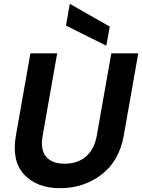

<svg xmlns="http://www.w3.org/2000/svg" viewBox="-20 -977 743 1004"><path d="M63 -267 139 -698H279L203 -267Q190 -196 220.5 -158.5Q251 -121 318 -121Q386 -121 429.5 -158.5Q473 -196 486 -267L562 -698H703L627 -267Q603 -134 510 -63.5Q417 7 294 7Q173 7 106.5 -64Q40 -135 63 -267ZM325 -843 345 -957 554 -838 536 -738Z"/></svg>

Font: Poppins SemiBold
Style: Italic
Weight: 600
Italic angle: -10°
Designer: Ninad Kale (Devanagari), Jonny Pinhorn (Latin)
Foundry: Indian Type Foundry
Version: Version 3.200;PS 1.000;hotconv 16.6.54;makeotf.lib2.5.65590